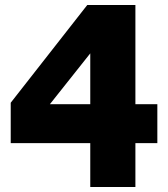

<svg xmlns="http://www.w3.org/2000/svg" viewBox="-20 -750 675 770"><path d="M330 -730H523V-332H611V-176H523V0H342V-176H23V-338ZM180 -332H342V-536Z"/></svg>

Font: Nacelle Heavy
Style: Regular
Weight: 800
Designer: Sora Sagano
Foundry: Sora Sagano
Version: Version 1.000;FEAKit 1.0